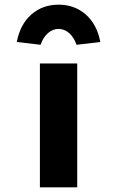

<svg xmlns="http://www.w3.org/2000/svg" viewBox="-20 -803 502 823"><path d="M151 0V-531H311V0ZM154 -611 52 -623Q66 -698 114 -740.5Q162 -783 231 -783Q300 -783 348 -740.5Q396 -698 410 -623L308 -611Q297 -643 276.5 -661Q256 -679 231 -679Q206 -679 185.5 -661Q165 -643 154 -611Z"/></svg>

Font: Lexend Mega
Style: Bold
Weight: 700
Version: Version 1.007